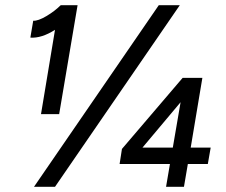

<svg xmlns="http://www.w3.org/2000/svg" viewBox="-20 -720 870 740"><path d="M192 -605Q140 -572 97 -575L108 -640Q127 -639 159 -658Q191 -677 214 -700L215 -699V-700H279L208 -280H138ZM592 -700H673L192 0H111ZM450 -146 684 -420H760L715 -151H792L781 -88H704L689 0H620L635 -88H441ZM646 -151 676 -326 529 -151Z"/></svg>

Font: Oak Sans
Style: Italic
Weight: 400
Italic angle: -9.49998°
Foundry: Erik Kennedy, Walven
Version: Version 1.000